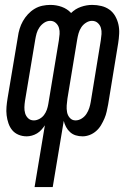

<svg xmlns="http://www.w3.org/2000/svg" viewBox="-20 -548 540 783"><path d="M121 215 163 -37Q157 -28 149 -19Q141 -10 131 -4Q121 2 110 5Q99 8 89 8Q71 8 55.5 1.5Q40 -5 30 -17Q20 -29 14.5 -45Q9 -61 7 -78Q5 -95 6.5 -112.5Q8 -130 11 -148L53 -398Q55 -414 60 -430.5Q65 -447 73.5 -462Q82 -477 94 -490Q106 -503 121 -512Q136 -521 152.5 -524.5Q169 -528 185 -528Q210 -528 232 -520Q254 -512 270 -495Q287 -512 310 -520Q333 -528 356 -528Q375 -528 393.5 -523.5Q412 -519 426.5 -508.5Q441 -498 450 -482Q459 -466 463 -448Q467 -430 466 -410.5Q465 -391 462 -372L421 -122Q418 -107 415 -93Q412 -79 406 -65Q400 -51 392 -37.5Q384 -24 372 -13.5Q360 -3 345.5 2.5Q331 8 317 8Q302 8 289 4Q276 0 266 -9Q256 -18 249.5 -30Q243 -42 240 -55L195 215ZM118 -57Q129 -57 140.5 -63Q152 -69 159.5 -79Q167 -89 171 -100.5Q175 -112 177 -124L220 -383Q222 -396 223 -409Q224 -422 220.5 -434Q217 -446 207.5 -454.5Q198 -463 185 -463Q172 -463 160.5 -455.5Q149 -448 141 -436.5Q133 -425 129.5 -412.5Q126 -400 124 -388L82 -137Q80 -124 79.5 -111Q79 -98 82.5 -86Q86 -74 95 -65.5Q104 -57 118 -57ZM288 -57Q301 -57 313 -64.5Q325 -72 332.5 -83.5Q340 -95 344 -107.5Q348 -120 350 -132L391 -383Q393 -396 394 -409Q395 -422 391.5 -434Q388 -446 378.5 -454.5Q369 -463 355 -463Q343 -463 331 -455.5Q319 -448 311.5 -436.5Q304 -425 300.5 -412.5Q297 -400 295 -388L255 -146Q253 -132 252 -118Q251 -104 253.5 -90.5Q256 -77 265 -67Q274 -57 288 -57Z"/></svg>

Font: Iosevka Fixed
Style: Italic
Weight: 400
Italic angle: -9°
Monospace: yes
Designer: Belleve Invis
Foundry: Belleve Invis
Version: Version 33.2.4